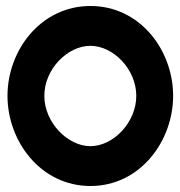

<svg xmlns="http://www.w3.org/2000/svg" viewBox="-20 -610 601 641"><path d="M5 -290C5 -138 116 11 282 11C448 11 558 -139 558 -290C558 -442 448 -590 282 -590C116 -590 5 -442 5 -290ZM128 -290C128 -379 205 -457 282 -457C358 -457 435 -379 435 -290C435 -201 358 -122 282 -122C206 -122 128 -201 128 -290Z"/></svg>

Font: Charger Pro
Style: UltraExt
Weight: 900
Designer: Jasper
Foundry: Cannot Into Space Fonts
Version: Version 1.09